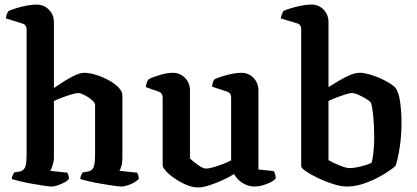

<svg xmlns="http://www.w3.org/2000/svg" viewBox="-20 -820 1832 844"><path d="M207 0Q198 0 174.5 -3.5Q151 -7 122.5 -12Q94 -17 69 -23Q44 -29 32 -33Q32 -40 35.5 -48.5Q39 -57 42 -62L66 -66Q83 -69 90 -84Q97 -99 97 -146V-691Q97 -699 93 -706Q89 -713 80 -716L6 -739Q7 -751 11 -760Q15 -769 18 -772Q29 -777 51.5 -784Q74 -791 98.5 -795.5Q123 -800 140 -800Q173 -800 195 -777.5Q217 -755 217 -723V-433Q237 -447 261.5 -462.5Q286 -478 309.5 -489Q333 -500 350 -500Q373 -500 402 -491Q431 -482 457.5 -467.5Q484 -453 501 -435.5Q518 -418 518 -401V-126Q518 -104 513.5 -89.5Q509 -75 505 -69L583 -61Q585 -57 587.5 -50Q590 -43 590 -34Q584 -26 570 -18Q556 -10 540.5 -5Q525 0 515 0Q505 0 480.5 -3.5Q456 -7 426.5 -12Q397 -17 371 -23Q345 -29 333 -33Q333 -41 336.5 -49Q340 -57 343 -62L367 -66Q382 -68 390 -82Q398 -96 398 -146V-357Q398 -369 383 -381.5Q368 -394 350.5 -402.5Q333 -411 324 -411Q314 -411 292.5 -404.5Q271 -398 249 -389.5Q227 -381 217 -376V-131Q217 -111 211.5 -94Q206 -77 201 -69L276 -61Q278 -57 280.5 -50Q283 -43 283 -34Q278 -26 264 -18.5Q250 -11 234 -5.5Q218 0 207 0Z M851 4Q826 4 799 -7.5Q772 -19 748 -35.5Q724 -52 709.5 -68Q695 -84 695 -93V-391Q695 -411 678 -417L621 -437Q624 -462 634 -472Q651 -481 683 -490.5Q715 -500 739 -500Q772 -500 793.5 -477.5Q815 -455 815 -423V-123Q828 -111 850 -95Q872 -79 887 -79Q898 -79 917 -84.5Q936 -90 957.5 -98Q979 -106 996 -115V-391Q996 -411 979 -417L912 -439Q913 -451 916.5 -460Q920 -469 924 -472Q934 -477 955.5 -484Q977 -491 1000.5 -495.5Q1024 -500 1040 -500Q1073 -500 1094.5 -477.5Q1116 -455 1116 -423V-75L1183 -68Q1186 -64 1189 -55.5Q1192 -47 1192 -36Q1186 -27 1170 -19Q1154 -11 1135 -5.5Q1116 0 1101 0Q1070 0 1045.5 -16Q1021 -32 1009 -55Q989 -42 959.5 -28.5Q930 -15 900.5 -5.5Q871 4 851 4Z M1505 0Q1480 0 1446 -10.5Q1412 -21 1379.5 -36.5Q1347 -52 1325.5 -66.5Q1304 -81 1304 -90V-691Q1304 -699 1300.5 -706.5Q1297 -714 1287 -717L1214 -739Q1216 -751 1220 -759.5Q1224 -768 1226 -772Q1237 -777 1259.5 -784Q1282 -791 1307 -795.5Q1332 -800 1349 -800Q1381 -800 1402.5 -777.5Q1424 -755 1424 -723V-437Q1442 -448 1466.5 -463Q1491 -478 1516 -489Q1541 -500 1562 -500Q1579 -500 1602.5 -493.5Q1626 -487 1650 -476.5Q1674 -466 1693 -454Q1712 -442 1720 -432Q1734 -411 1739.5 -367Q1745 -323 1745 -280Q1745 -224 1737 -172Q1729 -120 1719 -91Q1703 -76 1668 -54.5Q1633 -33 1589.5 -16.5Q1546 0 1505 0ZM1517 -81Q1531 -81 1551 -85Q1571 -89 1588 -94.5Q1605 -100 1613 -104Q1618 -118 1621.5 -149Q1625 -180 1625 -214Q1625 -266 1621 -308Q1617 -350 1611 -367Q1608 -374 1592 -384Q1576 -394 1557.5 -402.5Q1539 -411 1527 -411Q1517 -411 1498.5 -405Q1480 -399 1459.5 -391.5Q1439 -384 1424 -376V-116Q1443 -105 1472 -93Q1501 -81 1517 -81Z"/></svg>

Font: Texturina SemiBold
Style: Regular
Weight: 600
Designer: Guillermo Torres Carreño
Foundry: Omnibus-Type
Version: Version 1.002; ttfautohint (v1.8.3)